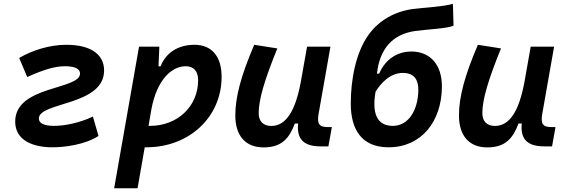

<svg xmlns="http://www.w3.org/2000/svg" viewBox="-20 -762 2970 1006"><path d="M254.9 9.8C316.9 9.8 425.3 -3.4 496.1 -49.8L466.8 -151.4C398.9 -118.7 320.3 -102.5 263.2 -102.5C208.5 -102.5 183.6 -117.2 183.6 -141.1C183.6 -228.5 525.4 -207 525.4 -392.6C525.4 -469.7 465.8 -527.3 327.1 -527.3C240.2 -527.3 150.4 -499 80.6 -458.5L122.6 -358.4C201.7 -394 264.2 -415 319.8 -415C376 -415 399.4 -399.4 399.4 -377C399.4 -290 59.6 -314.9 59.6 -125C59.6 -24.9 154.8 9.8 254.9 9.8Z M700.7 224.6 738.3 9.8C741.2 9.8 744.1 9.8 747.1 9.8C971.7 9.8 1141.1 -148.9 1141.1 -359.4C1141.1 -466.8 1089.4 -527.3 999 -527.3C914.1 -527.3 849.6 -486.8 821.3 -414.6H810.5L814.9 -517.6H708.5L578.1 224.6ZM758.3 -102.5 773.4 -190.4C803.2 -348.1 881.8 -415 953.6 -415C994.6 -415 1018.1 -388.7 1018.1 -341.8C1018.1 -205.1 910.2 -102.5 766.6 -102.5C763.7 -102.5 760.7 -102.5 758.3 -102.5Z M1360.8 10.3C1456.1 10.3 1495.1 -36.6 1524.9 -114.7H1542C1533.7 -33.2 1571.3 4.9 1659.7 4.9H1700.7L1718.8 -96.2H1696.3C1651.9 -96.2 1640.1 -113.8 1649.4 -166L1711.4 -517.6H1588.9L1554.7 -325.2V-325.7C1526.9 -181.2 1479 -102.1 1401.4 -102.1C1359.4 -102.1 1335.4 -126.5 1335.4 -168.9C1335.4 -239.7 1365.2 -341.3 1433.1 -508.3L1312 -527.3C1242.2 -364.3 1212.9 -253.4 1212.9 -156.7C1212.9 -50.8 1266.6 10.3 1360.8 10.3Z M2015.6 9.8C2188 9.8 2293.5 -125 2295.4 -305.7C2296.9 -426.3 2230.5 -492.2 2135.3 -492.2C2071.8 -492.2 2002.9 -460.4 1966.8 -376.5L1955.1 -376C1968.8 -504.4 2035.2 -582.5 2155.3 -599.6C2217.8 -608.4 2327.1 -612.3 2356.4 -627.9L2353 -741.7C2296.9 -726.1 2196.3 -722.2 2143.1 -714.8C2048.3 -701.7 1965.8 -655.8 1911.1 -579.6C1845.7 -488.8 1817.9 -349.1 1817.9 -219.2C1817.9 -85.4 1873.5 9.8 2015.6 9.8ZM2038.1 -102.5C1978.5 -102.5 1922.4 -136.7 1947.8 -281.7C1973.6 -323.2 2022 -379.9 2090.8 -379.9C2152.3 -379.9 2172.9 -341.8 2171.9 -288.1C2169.9 -184.6 2120.6 -102.5 2038.1 -102.5Z M2532.7 10.3C2627.9 10.3 2667 -36.6 2696.8 -114.7H2713.9C2705.6 -33.2 2743.2 4.9 2831.5 4.9H2872.6L2890.6 -96.2H2868.2C2823.7 -96.2 2812 -113.8 2821.3 -166L2883.3 -517.6H2760.7L2726.6 -325.2V-325.7C2698.7 -181.2 2650.9 -102.1 2573.2 -102.1C2531.2 -102.1 2507.3 -126.5 2507.3 -168.9C2507.3 -239.7 2537.1 -341.3 2605 -508.3L2483.9 -527.3C2414.1 -364.3 2384.8 -253.4 2384.8 -156.7C2384.8 -50.8 2438.5 10.3 2532.7 10.3Z"/></svg>

Font: Cascadia Code SemiBold
Style: Italic
Weight: 600
Italic angle: -10°
Monospace: yes
Designer: Aaron Bell
Foundry: Saja Typeworks
Version: Version 2404.023